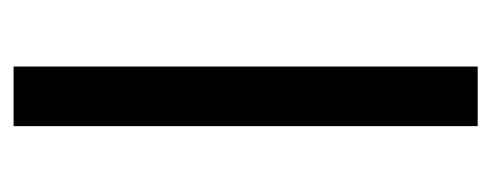

<svg xmlns="http://www.w3.org/2000/svg" viewBox="-246 -496 741 290"><g transform="rotate(90 125.0 -350.5)"><path d="M80 0V-701H170V0Z"/></g></svg>

Font: Bricolage Grotesque 12pt
Style: Regular
Weight: 400
Designer: Mathieu Triay
Foundry: Atelier Triay
Version: Version 1.001; ttfautohint (v1.8.4.7-5d5b);gftools[0.9.33.de